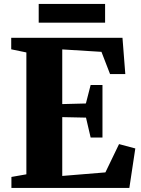

<svg xmlns="http://www.w3.org/2000/svg" viewBox="-20 -930 700 950"><path d="M110.5 -67.5V-670.5L35.5 -686V-743H586L600 -563.5H524.5L482 -673.5L288 -685.5V-415L405 -418L428.5 -509.5H487V-249.5H428.5L405.5 -348L288 -350.5V-59.5L501.5 -77L569 -217L649.5 -195.5L620 0H36.5V-54.5ZM500 -910.5V-818H171.5V-910.5Z"/></svg>

Font: Merriweather 48pt Black
Style: Regular
Weight: 900
Version: Version 2.100